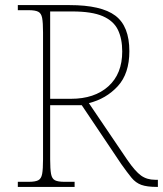

<svg xmlns="http://www.w3.org/2000/svg" viewBox="-20 -734 640 754"><path d="M50 0V-20H93Q118 -20 130 -26Q142 -32 145.5 -51Q149 -70 149 -108V-606Q149 -645 145.5 -663.5Q142 -682 130 -688Q118 -694 93 -694H50V-714H253Q378 -714 433 -672.5Q488 -631 488 -533Q488 -445 442.5 -395.5Q397 -346 329 -329L480 -106Q511 -61 534 -44.5Q557 -28 589 -28H600V0H596Q557 0 535 -8Q513 -16 496.5 -36Q480 -56 456 -90L301 -321H177V-108Q177 -70 180.5 -51Q184 -32 196 -26Q208 -20 233 -20H273V0ZM259 -346Q351 -346 405.5 -395Q460 -444 460 -532Q460 -582 443 -617Q426 -652 383.5 -670.5Q341 -689 264 -689H177V-346Z"/></svg>

Font: Noto Serif Tamil Thin
Style: Regular
Weight: 100
Designer: Indian Type Foundry, Tom Grace, and the Monotype Design Team
Foundry: Monotype Imaging Inc.
Version: Version 2.004; ttfautohint (v1.8.4.7-5d5b)